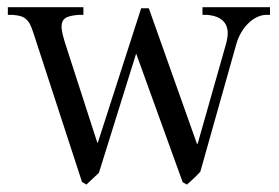

<svg xmlns="http://www.w3.org/2000/svg" viewBox="-20 -489 765 526"><path d="M208.5 -469.2V-448.2H194.8Q176.8 -446.8 166 -442.9Q155.3 -439 151.4 -430.4Q147.5 -421.9 149.2 -408.2Q150.9 -394.5 157.7 -373L246.6 -98.1H248L366.7 -466.3H387.7L519.5 -95.2H521.5L599.6 -370.1Q603.5 -384.3 603.8 -397.7Q604 -411.1 598.6 -421.6Q593.3 -432.1 581.1 -439.2Q568.8 -446.3 548.3 -448.2H534.7V-469.2H719.7V-448.2H706.1Q694.3 -447.3 682.4 -441.2Q670.4 -435.1 659.9 -424.8Q649.4 -414.6 640.9 -400.1Q632.3 -385.7 627.4 -368.2L528.8 -18.6Q525.4 -15.1 522.2 -11.7Q519 -8.3 515.6 -4.9Q509.8 0.5 503.4 6.6Q497.1 12.7 492.2 16.6Q489.3 15.6 484.4 12.2L480.5 10.3L353 -342.3L251 -15.6L216.8 16.6L204.6 9.3L71.8 -397.9Q66.9 -413.6 61.8 -423.1Q56.6 -432.6 50 -437.7Q43.5 -442.9 35.2 -445.1Q26.9 -447.3 15.6 -448.2H1.5V-469.2Z"/></svg>

Font: Varendra
Style: Regular
Weight: 400
Designer: Jacob Thomas
Foundry: Bangla Type Foundry
Version: Version 1.008